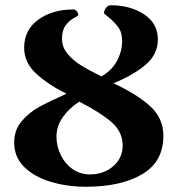

<svg xmlns="http://www.w3.org/2000/svg" viewBox="-20 -696 676 731"><path d="M34 -153Q34 -201 62.5 -234.5Q91 -268 128.5 -288.5Q166 -309 233 -339Q163 -374 117.5 -416Q72 -458 72 -514Q72 -582 125.5 -621Q179 -660 260 -660Q267 -660 272.5 -653Q278 -646 278 -638Q278 -636 261 -627Q244 -618 230 -599.5Q216 -581 216 -549Q216 -517 236.5 -492Q257 -467 286.5 -448.5Q316 -430 366 -405Q405 -427 425 -463.5Q445 -500 445 -542Q445 -573 429 -594Q413 -615 394.5 -629.5Q376 -644 376 -646Q376 -656 383.5 -666Q391 -676 402 -676Q476 -676 528.5 -641.5Q581 -607 581 -546Q581 -489 534.5 -449.5Q488 -410 412 -379Q502 -337 552 -291.5Q602 -246 602 -179Q602 -80 521 -32.5Q440 15 308 15Q235 15 172.5 -4Q110 -23 72 -60.5Q34 -98 34 -153ZM447 -142Q447 -195 403.5 -232Q360 -269 282 -309Q242 -283 218.5 -249Q195 -215 195 -176Q195 -140 211 -106.5Q227 -73 256 -52.5Q285 -32 322 -32Q376 -32 411.5 -63.5Q447 -95 447 -142Z"/></svg>

Font: EB Garamond
Style: Bold
Weight: 700
Designer: Georg Duffner and Octavio Pardo
Foundry: Georg Duffner
Version: Version 1.000; ttfautohint (v1.6)